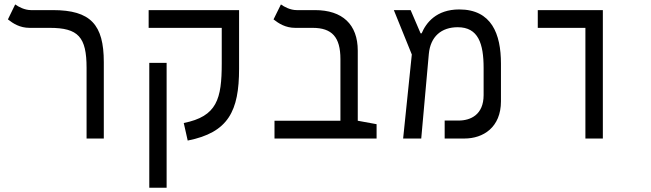

<svg xmlns="http://www.w3.org/2000/svg" viewBox="-20 -632 2970 876"><path d="M453.6 -348.6C453.6 -519.5 393.6 -585.9 221.2 -585.9H121.1C92.3 -585.9 64 -601.1 49.3 -611.8L16.1 -543.5C39.6 -524.9 70.3 -504.9 115.2 -504.9H207C337.4 -504.9 375 -462.9 375 -322.3V0H453.6Z M1070.8 -585.9H658.2V-504.9H991.7V-343.3C991.7 -180.2 970.2 -101.1 818.4 -70.8L836.4 9.3C1022 -27.3 1070.8 -125.5 1070.8 -318.4ZM740.2 224.6V-345.2H661.1V224.6Z M1698.2 -65.4 1612.3 -81.1V-400.9C1612.3 -520.5 1542.5 -585.9 1417 -585.9H1333.5C1304.2 -585.9 1276.4 -601.1 1261.7 -611.8L1228 -543.5C1251.5 -524.9 1282.7 -504.9 1327.1 -504.9H1406.2C1494.6 -504.9 1533.2 -462.9 1533.2 -362.3V-81.1H1232.4V0H1698.2Z M1819.3 0H1901.9L1936.5 -385.7C1943.8 -465.3 1993.7 -507.8 2068.4 -507.8C2162.1 -507.8 2186.5 -433.1 2186.5 -321.8V-198.2C2186.5 -108.4 2127 -82 2072.3 -82H2008.8V0H2099.1C2184.6 0 2265.6 -50.8 2265.6 -169.9V-341.8C2265.6 -477.5 2222.7 -588.9 2075.2 -588.9C1970.7 -588.9 1923.8 -527.8 1903.8 -480H1898.9L1853.5 -585.9H1776.9L1858.9 -383.3Z M2650.9 0H2730.5V-585.9H2433.6V-504.9H2650.9Z"/></svg>

Font: Cascadia Code SemiLight
Style: Regular
Weight: 350
Monospace: yes
Designer: Aaron Bell
Foundry: Saja Typeworks
Version: Version 2404.023